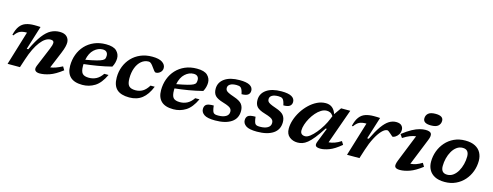

<svg xmlns="http://www.w3.org/2000/svg" viewBox="-23 -1509 5868 2286"><g transform="rotate(15 2911.0 -366.0)"><path d="M44 -345 31 -348.5Q47.5 -419 77 -458Q106.5 -497 150.5 -512.2Q194.5 -527.5 254 -527.5Q275.5 -527.5 291.5 -527Q307.5 -526.5 330.5 -525L239 -231.5H258Q313 -348 362.2 -412.5Q411.5 -477 461.2 -502.8Q511 -528.5 568 -528.5Q628 -528.5 656.8 -499.2Q685.5 -470 685.5 -427.5Q685.5 -405.5 678.2 -374.8Q671 -344 650 -293L566 -90.5Q596.5 -94 631.2 -106.2Q666 -118.5 711.5 -142L736.5 -100Q649.5 -33 583.2 -10.5Q517 12 462.5 12Q423 12 406.8 -7.2Q390.5 -26.5 407.5 -68.5L504 -300.5Q518 -335 522.5 -352.2Q527 -369.5 527 -380.5Q527 -411.5 486.5 -411.5Q423.5 -411.5 361.8 -331.8Q300 -252 252.5 -106.5L217.5 0H65L192 -418.5H186Q137.5 -418.5 106 -403.8Q74.5 -389 44 -345Z M1260.5 -183Q1209 -73.5 1140 -30.8Q1071 12 988 12Q888 12 839 -34.8Q790 -81.5 790 -171Q790 -245 814 -310Q838 -375 883.5 -424Q929 -473 993.5 -500.8Q1058 -528.5 1138.5 -528.5Q1230.5 -528.5 1269.2 -491Q1308 -453.5 1308 -400.5Q1308 -374.5 1300.8 -346.2Q1293.5 -318 1278.5 -291Q1194.5 -269.5 1106.8 -254.8Q1019 -240 939 -231.5Q938.5 -220.5 938.5 -209Q938.5 -141 961.8 -115.5Q985 -90 1042 -90Q1090.5 -90 1132 -111.2Q1173.5 -132.5 1208 -183ZM1116 -459Q1059.5 -459 1011 -415Q962.5 -371 946 -286Q1031 -301.5 1078.8 -313.8Q1126.5 -326 1148 -337.8Q1169.5 -349.5 1174.8 -364Q1180 -378.5 1180 -399Q1180 -426.5 1164 -442.8Q1148 -459 1116 -459Z M1683.5 -461Q1632 -461 1593 -428.5Q1554 -396 1532.2 -339Q1510.5 -282 1510.5 -209Q1510.5 -141 1535.2 -115.5Q1560 -90 1615.5 -90Q1665 -90 1704 -113Q1743 -136 1776 -190H1828Q1786.5 -86 1723 -37Q1659.5 12 1566 12Q1462.5 12 1412.2 -34.8Q1362 -81.5 1362 -180Q1362 -252.5 1386.5 -315.5Q1411 -378.5 1456.5 -426.5Q1502 -474.5 1565.5 -501.5Q1629 -528.5 1707.5 -528.5Q1792.5 -528.5 1833.2 -500.8Q1874 -473 1874 -432Q1874 -399 1849.5 -377.2Q1825 -355.5 1795 -355.5Q1786 -355.5 1773.5 -370.8Q1761 -386 1745 -409Q1729 -432.5 1713.8 -446.8Q1698.5 -461 1683.5 -461Z M2381.5 -183Q2330 -73.5 2261 -30.8Q2192 12 2109 12Q2009 12 1960 -34.8Q1911 -81.5 1911 -171Q1911 -245 1935 -310Q1959 -375 2004.5 -424Q2050 -473 2114.5 -500.8Q2179 -528.5 2259.5 -528.5Q2351.5 -528.5 2390.2 -491Q2429 -453.5 2429 -400.5Q2429 -374.5 2421.8 -346.2Q2414.5 -318 2399.5 -291Q2315.5 -269.5 2227.8 -254.8Q2140 -240 2060 -231.5Q2059.5 -220.5 2059.5 -209Q2059.5 -141 2082.8 -115.5Q2106 -90 2163 -90Q2211.5 -90 2253 -111.2Q2294.5 -132.5 2329 -183ZM2237 -459Q2180.5 -459 2132 -415Q2083.5 -371 2067 -286Q2152 -301.5 2199.8 -313.8Q2247.5 -326 2269 -337.8Q2290.5 -349.5 2295.8 -364Q2301 -378.5 2301 -399Q2301 -426.5 2285 -442.8Q2269 -459 2237 -459Z M2564.5 -156Q2572 -86.5 2588 -69.5Q2597.5 -60 2610.8 -57Q2624 -54 2645.5 -54Q2704.5 -54 2739.5 -74.8Q2774.5 -95.5 2774.5 -134.5Q2774.5 -153.5 2766 -167.5Q2757.5 -181.5 2733.2 -193.8Q2709 -206 2661.5 -220Q2589.5 -241 2562 -271.2Q2534.5 -301.5 2534.5 -355Q2534.5 -434 2601 -481Q2667.5 -528 2786 -528Q2871.5 -528 2911.2 -505.2Q2951 -482.5 2951 -441Q2951 -408.5 2927.8 -390.2Q2904.5 -372 2849 -372Q2837 -431.5 2817.5 -448Q2807.5 -456.5 2795 -459.2Q2782.5 -462 2764.5 -462Q2714 -462 2686.8 -445.2Q2659.5 -428.5 2659.5 -399.5Q2659.5 -383.5 2666.8 -371.2Q2674 -359 2697.5 -346.8Q2721 -334.5 2770 -318Q2843.5 -293.5 2869.5 -260.2Q2895.5 -227 2895.5 -176.5Q2895.5 -84 2823.8 -36Q2752 12 2625 12Q2528 12 2489 -15.2Q2450 -42.5 2450 -83Q2450 -119.5 2472.5 -137.8Q2495 -156 2564.5 -156Z M3080 -156Q3087.5 -86.5 3103.5 -69.5Q3113 -60 3126.2 -57Q3139.5 -54 3161 -54Q3220 -54 3255 -74.8Q3290 -95.5 3290 -134.5Q3290 -153.5 3281.5 -167.5Q3273 -181.5 3248.8 -193.8Q3224.5 -206 3177 -220Q3105 -241 3077.5 -271.2Q3050 -301.5 3050 -355Q3050 -434 3116.5 -481Q3183 -528 3301.5 -528Q3387 -528 3426.8 -505.2Q3466.5 -482.5 3466.5 -441Q3466.5 -408.5 3443.2 -390.2Q3420 -372 3364.5 -372Q3352.5 -431.5 3333 -448Q3323 -456.5 3310.5 -459.2Q3298 -462 3280 -462Q3229.5 -462 3202.2 -445.2Q3175 -428.5 3175 -399.5Q3175 -383.5 3182.2 -371.2Q3189.5 -359 3213 -346.8Q3236.5 -334.5 3285.5 -318Q3359 -293.5 3385 -260.2Q3411 -227 3411 -176.5Q3411 -84 3339.2 -36Q3267.5 12 3140.5 12Q3043.5 12 3004.5 -15.2Q2965.5 -42.5 2965.5 -83Q2965.5 -119.5 2988 -137.8Q3010.5 -156 3080 -156Z M3868 -60.5 3937 -236H3922.5Q3872 -157 3832.5 -107.8Q3793 -58.5 3760.8 -32.5Q3728.5 -6.5 3699.2 2.8Q3670 12 3640 12Q3582 12 3540 -21.5Q3498 -55 3498 -122.5Q3498 -174.5 3516.5 -231Q3535 -287.5 3568.2 -340.2Q3601.5 -393 3645.8 -435.5Q3690 -478 3741.2 -503.2Q3792.5 -528.5 3847.5 -528.5Q3942.5 -528.5 3975.5 -427.5L4038 -516H4151L3998.5 -86.5Q4034 -89.5 4070.5 -102.2Q4107 -115 4148.5 -142L4173.5 -102Q4092 -33.5 4030.2 -10.8Q3968.5 12 3924.5 12Q3879.5 12 3865.8 -4.2Q3852 -20.5 3868 -60.5ZM3649.5 -141Q3649.5 -112 3665.2 -98Q3681 -84 3709 -84Q3735 -84 3768 -109.2Q3801 -134.5 3835.2 -175.8Q3869.5 -217 3899.2 -266.5Q3929 -316 3948 -364.5L3962 -399Q3945.5 -425 3925.5 -434.8Q3905.5 -444.5 3882 -444.5Q3847.5 -444.5 3813.8 -423.8Q3780 -403 3750.5 -369Q3721 -335 3698.2 -294.5Q3675.5 -254 3662.5 -213.8Q3649.5 -173.5 3649.5 -141Z M4376.5 -418.5H4370.5Q4322 -418.5 4290.5 -403.8Q4259 -389 4228.5 -345L4215.5 -348.5Q4232 -419 4261.5 -458Q4291 -497 4335 -512.2Q4379 -527.5 4438.5 -527.5Q4463 -527.5 4479.8 -527Q4496.5 -526.5 4516 -525L4430 -251.5H4449.5Q4499.5 -355.5 4542.8 -416Q4586 -476.5 4627.8 -502.5Q4669.5 -528.5 4715 -528.5Q4760.5 -528.5 4781.8 -507.2Q4803 -486 4803 -454.5Q4803 -423 4787.8 -399Q4772.5 -375 4752.2 -361.5Q4732 -348 4717 -348Q4714 -348 4703.5 -357.8Q4693 -367.5 4680.5 -378Q4668.5 -389 4656.8 -397.8Q4645 -406.5 4638 -406.5Q4607 -406.5 4570.8 -368.2Q4534.5 -330 4499.8 -263.8Q4465 -197.5 4438 -112.5L4402 0H4249Z M5026 -657Q5026 -695 5053 -719.5Q5080 -744 5143 -744Q5238.5 -744 5238.5 -683Q5238.5 -645 5211.5 -620.5Q5184.5 -596 5122 -596Q5026 -596 5026 -657ZM4854 -95 4986.5 -425.5Q4951.5 -422 4914 -407.2Q4876.5 -392.5 4829 -362L4800.5 -404Q4866 -455 4916.2 -481.8Q4966.5 -508.5 5005.5 -518.5Q5044.5 -528.5 5076 -528.5Q5134 -528.5 5147.5 -503.2Q5161 -478 5138 -421.5L5005 -91.5Q5040 -94.5 5074.2 -106.2Q5108.5 -118 5146 -141.5L5171.5 -99Q5088 -34.5 5021.8 -11.2Q4955.5 12 4902.5 12Q4854 12 4841.2 -10Q4828.5 -32 4854 -95Z M5567 -528.5Q5641.5 -528.5 5689.5 -503.2Q5737.5 -478 5760.5 -434.5Q5783.5 -391 5783.5 -336.5Q5783.5 -268 5760.5 -205.5Q5737.5 -143 5694.2 -94Q5651 -45 5590 -16.5Q5529 12 5453.5 12Q5379 12 5331 -13.2Q5283 -38.5 5259.8 -81.8Q5236.5 -125 5236.5 -180Q5236.5 -248 5259.5 -310.5Q5282.5 -373 5325.8 -422.2Q5369 -471.5 5430 -500Q5491 -528.5 5567 -528.5ZM5461 -79.5Q5502 -79.5 5534.5 -103.5Q5567 -127.5 5589.8 -167.2Q5612.5 -207 5624.5 -254.8Q5636.5 -302.5 5636.5 -350Q5636.5 -436.5 5559.5 -436.5Q5518.5 -436.5 5486 -412.5Q5453.5 -388.5 5430.8 -349Q5408 -309.5 5396 -261.5Q5384 -213.5 5384 -166Q5384 -79.5 5461 -79.5Z"/></g></svg>

Font: Newsreader 6pt SemiBold
Style: Italic
Weight: 600
Italic angle: -17°
Designer: Hugues Gentile
Foundry: Production Type
Version: Version 1.003; ttfautohint (v1.8.3)